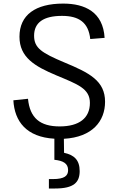

<svg xmlns="http://www.w3.org/2000/svg" viewBox="-20 -762 660 1070"><path d="M483 -544.5 563 -551C554.5 -695 453.5 -742 332 -742C178 -742 88.5 -679 88.5 -557.5C88.5 -442 174 -392.5 294 -342C413.5 -292 481 -268.5 481 -188.5C481 -104 421.5 -57.5 312.5 -57.5C203.5 -57.5 146.5 -104 136 -211.5L54.5 -203C61 -85 127.5 2 283 11V128.5C331.5 133.5 359.5 148.5 359.5 186C359.5 217 340.5 236 274.5 236H252.5V288.5H287C392.5 288.5 424 253.5 424 191.5C424 129 392.5 101.5 337 89.5L336 11.5C495.5 2.5 565.5 -87.5 565.5 -195C565.5 -311.5 478.5 -356 340 -413.5C211.5 -467.5 170 -494.5 170 -563C170 -636.5 222.5 -673.5 325.5 -673.5C420.5 -673.5 473 -636.5 483 -544.5Z"/></svg>

Font: Monaspace Neon Light
Style: Regular
Weight: 300
Designer: Riley Cran & the Lettermatic Team
Foundry: Lettermatic
Version: Version 1.200 (Monaspace Neon)